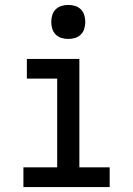

<svg xmlns="http://www.w3.org/2000/svg" viewBox="-20 -759 540 779"><path d="M75 0V-80H212V-440H89V-520H302V-80H425V0ZM257 -601Q243 -601 229.5 -605Q216 -609 206 -619Q196 -629 192 -642.5Q188 -656 188 -670Q188 -684 192 -697.5Q196 -711 206 -721Q216 -731 229.5 -735Q243 -739 257 -739Q271 -739 284.5 -735Q298 -731 308 -721Q318 -711 322 -697.5Q326 -684 326 -670Q326 -656 322 -642.5Q318 -629 308 -619Q298 -609 284.5 -605Q271 -601 257 -601Z"/></svg>

Font: Iosevka SS18 Medium
Style: Regular
Weight: 500
Monospace: yes
Designer: Belleve Invis
Foundry: Belleve Invis
Version: Version 25.1.1; ttfautohint (v1.8.4)